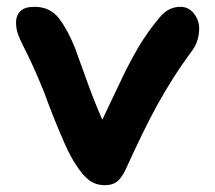

<svg xmlns="http://www.w3.org/2000/svg" viewBox="-20 -533 630 563"><path d="M287 10Q261 10 241.5 -4.5Q222 -19 202 -51Q187 -73 170.5 -110Q154 -147 137.5 -188.5Q121 -230 108 -266Q88 -315 73.5 -346Q59 -377 48.5 -397.5Q38 -418 32.5 -433.5Q27 -449 27 -468Q27 -487 39.5 -500Q52 -513 81 -513Q127 -513 153 -479Q179 -445 200 -392Q218 -342 238 -287Q258 -232 280 -182Q308 -240 332 -291.5Q356 -343 383.5 -390.5Q411 -438 449 -483Q474 -513 509 -513Q533 -513 548.5 -493.5Q564 -474 564 -450Q564 -415 546 -388Q512 -342 487 -302.5Q462 -263 440 -223Q418 -183 396 -137.5Q374 -92 347 -33Q335 -9 322 0.5Q309 10 287 10Z"/></svg>

Font: Shantell Sans Normal
Style: Regular
Weight: 600
Designer: Stephen Nixon, Anya Danilova, Shantell Martin
Foundry: Arrow Type
Version: Version 1.009;[a7da0bfa3]